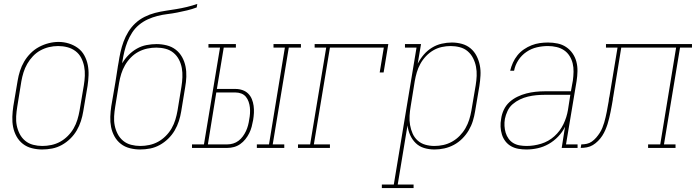

<svg xmlns="http://www.w3.org/2000/svg" viewBox="-20 -755 3552 980"><path d="M195 8Q169 8 143 1.5Q117 -5 97 -20.5Q77 -36 64.5 -58.5Q52 -81 47 -106.5Q42 -132 43 -159Q44 -186 48 -213L70 -343Q74 -368 82 -393Q90 -418 103.5 -441Q117 -464 136.5 -483.5Q156 -503 179.5 -515.5Q203 -528 228.5 -534.5Q254 -541 279 -541Q306 -541 331.5 -533Q357 -525 377.5 -510Q398 -495 410.5 -472Q423 -449 428 -423.5Q433 -398 432 -371Q431 -344 427 -317L405 -187Q401 -162 393 -137Q385 -112 371.5 -89Q358 -66 338.5 -47Q319 -28 295.5 -15Q272 -2 246.5 3Q221 8 195 8ZM196 -10Q219 -10 242.5 -15Q266 -20 287 -31.5Q308 -43 326 -61Q344 -79 356 -100Q368 -121 375 -144Q382 -167 386 -190L408 -320Q412 -344 413 -368.5Q414 -393 409.5 -416Q405 -439 394.5 -459.5Q384 -480 365.5 -494Q347 -508 324 -514Q301 -520 277 -520Q253 -520 230 -514.5Q207 -509 186 -497.5Q165 -486 148 -468Q131 -450 119 -429Q107 -408 100 -385.5Q93 -363 89 -340L68 -210Q64 -186 62.5 -161.5Q61 -137 65.5 -114.5Q70 -92 80.5 -71.5Q91 -51 108.5 -36.5Q126 -22 149 -16Q172 -10 196 -10Z M695 8Q669 8 643 1.5Q617 -5 597 -20.5Q577 -36 564.5 -58.5Q552 -81 547 -106.5Q542 -132 543 -159Q544 -186 548 -213L569 -335Q572 -354 575 -373.5Q578 -393 581 -412V-413Q582 -418 583 -424Q584 -430 585 -435Q589 -462 595 -489Q601 -516 610.5 -542Q620 -568 635 -592.5Q650 -617 671 -636.5Q692 -656 718 -669Q744 -682 771 -689Q798 -696 825 -700Q852 -704 879.5 -708.5Q907 -713 934 -719.5Q961 -726 987 -735L984 -717Q960 -708 935 -702Q910 -696 884.5 -691Q859 -686 834 -683Q809 -680 783.5 -673.5Q758 -667 734 -656Q710 -645 689.5 -628Q669 -611 654.5 -588.5Q640 -566 630.5 -542Q621 -518 615 -493Q609 -468 605 -443Q605 -441 604.5 -438Q604 -435 604 -432Q617 -455 636.5 -474.5Q656 -494 679 -507Q702 -520 728 -525Q754 -530 779 -530Q805 -530 831 -523.5Q857 -517 877 -501.5Q897 -486 909.5 -463.5Q922 -441 927 -415.5Q932 -390 931 -363Q930 -336 925 -309L905 -187Q901 -162 893 -137Q885 -112 871.5 -89Q858 -66 838.5 -47Q819 -28 795.5 -15Q772 -2 746.5 3Q721 8 695 8ZM696 -10Q719 -10 742.5 -15Q766 -20 787 -31.5Q808 -43 826 -61Q844 -79 856 -100Q868 -121 875 -144Q882 -167 886 -190L906 -312Q910 -336 911 -360.5Q912 -385 908 -407.5Q904 -430 893.5 -450.5Q883 -471 865.5 -485.5Q848 -500 825 -506Q802 -512 778 -512Q755 -512 731.5 -507Q708 -502 686.5 -490.5Q665 -479 647.5 -461Q630 -443 618 -422Q606 -401 599 -378.5Q592 -356 588 -333L568 -210Q564 -186 562.5 -161.5Q561 -137 565.5 -114.5Q570 -92 580.5 -71.5Q591 -51 608.5 -36.5Q626 -22 649 -16Q672 -10 696 -10Z M1291 0V-18H1353L1434 -512H1376V-530H1516V-512H1454L1372 -18H1431V0ZM960 0V-18H1021L1103 -512H1044V-530H1184V-512H1122L1087 -301H1182Q1201 -301 1218 -295Q1235 -289 1247 -277Q1259 -265 1265.5 -249Q1272 -233 1274.5 -215Q1277 -197 1276 -178.5Q1275 -160 1272 -142Q1269 -125 1264.5 -108Q1260 -91 1252 -75Q1244 -59 1232.5 -44.5Q1221 -30 1206 -19.5Q1191 -9 1174 -4.5Q1157 0 1140 0ZM1041 -18H1140Q1155 -18 1170 -22.5Q1185 -27 1197.5 -36.5Q1210 -46 1219.5 -59Q1229 -72 1235.5 -86Q1242 -100 1246 -115Q1250 -130 1252 -145Q1255 -160 1256 -175.5Q1257 -191 1255.5 -206Q1254 -221 1249 -235.5Q1244 -250 1235 -261Q1226 -272 1212 -277.5Q1198 -283 1182 -283H1084Z M1501 0V-18H1563L1645 -512H1586V-530H1962L1938 -385H1918L1939 -512H1664L1582 -18H1664V0Z M1929 205V187H1990L2106 -512H2047V-530H2129L2112 -430Q2125 -455 2143 -476Q2161 -497 2184.5 -511.5Q2208 -526 2234.5 -532Q2261 -538 2286 -538Q2313 -538 2338 -531Q2363 -524 2382 -508Q2401 -492 2412.5 -469.5Q2424 -447 2429 -422Q2434 -397 2432.5 -370Q2431 -343 2427 -317L2405 -187Q2401 -162 2393.5 -137.5Q2386 -113 2372.5 -90Q2359 -67 2339.5 -47.5Q2320 -28 2296.5 -15.5Q2273 -3 2248 2.5Q2223 8 2198 8Q2170 8 2145 0.5Q2120 -7 2102 -24.5Q2084 -42 2073.5 -65.5Q2063 -89 2060 -115L2010 187H2091V205ZM2197 -10Q2220 -10 2243 -15Q2266 -20 2287.5 -32Q2309 -44 2326.5 -62Q2344 -80 2356 -101Q2368 -122 2375 -144.5Q2382 -167 2386 -190L2408 -320Q2412 -344 2413 -368Q2414 -392 2409.5 -415Q2405 -438 2394.5 -458.5Q2384 -479 2367 -493.5Q2350 -508 2327 -514Q2304 -520 2280 -520Q2258 -520 2235 -515Q2212 -510 2191.5 -498Q2171 -486 2154 -468Q2137 -450 2125.5 -429Q2114 -408 2107.5 -386Q2101 -364 2097 -341L2076 -211Q2072 -188 2070.5 -164Q2069 -140 2073 -117Q2077 -94 2086 -73.5Q2095 -53 2111.5 -38Q2128 -23 2150.5 -16.5Q2173 -10 2197 -10Z M2667 8Q2646 8 2626 4.5Q2606 1 2589 -8.5Q2572 -18 2560 -33.5Q2548 -49 2542 -68Q2536 -87 2535 -107.5Q2534 -128 2538 -149Q2541 -172 2551.5 -194.5Q2562 -217 2580 -233.5Q2598 -250 2620.5 -261Q2643 -272 2666.5 -278Q2690 -284 2713 -286.5Q2736 -289 2759 -289H2894L2904 -344Q2907 -366 2907.5 -388.5Q2908 -411 2903 -431.5Q2898 -452 2887 -469.5Q2876 -487 2859 -498.5Q2842 -510 2820.5 -515Q2799 -520 2777 -520Q2749 -520 2720.5 -513.5Q2692 -507 2667 -490Q2642 -473 2625.5 -447.5Q2609 -422 2604 -394H2584Q2589 -415 2598 -435Q2607 -455 2621 -472.5Q2635 -490 2654 -503Q2673 -516 2693.5 -524Q2714 -532 2735 -535Q2756 -538 2777 -538Q2802 -538 2826 -533Q2850 -528 2869.5 -515Q2889 -502 2902.5 -482.5Q2916 -463 2922 -440Q2928 -417 2927.5 -391.5Q2927 -366 2923 -341L2869 -18H2928V0H2847L2864 -108Q2851 -81 2829 -58Q2807 -35 2780.5 -20Q2754 -5 2725 1.5Q2696 8 2667 8ZM2668 -10Q2705 -10 2742.5 -21.5Q2780 -33 2809.5 -59.5Q2839 -86 2856 -121.5Q2873 -157 2879 -194L2891 -271H2759Q2738 -271 2717 -269Q2696 -267 2675 -262Q2654 -257 2634 -247.5Q2614 -238 2597 -223.5Q2580 -209 2570.5 -188.5Q2561 -168 2557 -148Q2554 -130 2555 -112Q2556 -94 2561 -77.5Q2566 -61 2576 -47Q2586 -33 2600.5 -24.5Q2615 -16 2632.5 -13Q2650 -10 2668 -10Z M2944 0 2947 -18Q2961 -18 2975 -21Q2989 -24 3001 -32.5Q3013 -41 3023 -52.5Q3033 -64 3041 -76.5Q3049 -89 3054.5 -102.5Q3060 -116 3064 -129.5Q3068 -143 3071 -156.5Q3074 -170 3077 -184Q3080 -198 3082 -212Q3084 -226 3087 -239Q3087 -242 3087.5 -244Q3088 -246 3088 -249L3089 -255Q3090 -257 3090 -259Q3090 -261 3091 -264L3132 -512H3073V-530H3512V-512H3451L3369 -18H3428V0H3288V-18H3350L3431 -512H3151L3110 -261Q3109 -257 3108.5 -253.5Q3108 -250 3108 -247Q3105 -231 3102.5 -215.5Q3100 -200 3096.5 -184Q3093 -168 3089.5 -152.5Q3086 -137 3081 -121.5Q3076 -106 3069.5 -91Q3063 -76 3054 -62Q3045 -48 3032.5 -35.5Q3020 -23 3006 -14.5Q2992 -6 2975.5 -3Q2959 0 2944 0Z"/></svg>

Font: Iosevka Curly Slab ThObl
Style: Regular
Weight: 100
Italic angle: -9°
Monospace: yes
Designer: Belleve Invis
Foundry: Belleve Invis
Version: Version 11.0.0; ttfautohint (v1.8.3)